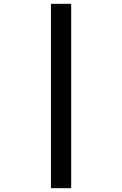

<svg xmlns="http://www.w3.org/2000/svg" viewBox="-20 -843 640 1006"><path d="M247 143V-823H353V143Z"/></svg>

Font: Iosevka Semibold Extended
Style: Regular
Weight: 600
Width: 7
Monospace: yes
Designer: Belleve Invis
Foundry: Belleve Invis
Version: Version 32.5.0; ttfautohint (v1.8.4)